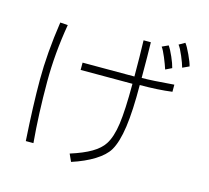

<svg xmlns="http://www.w3.org/2000/svg" viewBox="-115 -874 1192 1095"><g transform="rotate(15 481.0 -326.5)"><path d="M906 -615 867 -597Q861 -620 843.5 -661.5Q826 -703 813 -719L848 -739Q861 -723 881 -680Q901 -637 906 -615ZM813 -580 776 -562Q767 -590 751 -628.5Q735 -667 723 -683L760 -700Q774 -680 790.5 -642.5Q807 -605 813 -580ZM617 -478Q617 -597 614 -691H657Q659 -620 659 -481Q719 -481 849 -492V-450Q766 -439 659 -439Q660 -286 646.5 -190.5Q633 -95 603 -45Q580 -7 525.5 27Q471 61 394 86L374 42Q450 18 496.5 -9.5Q543 -37 565 -71Q594 -115 605.5 -197Q617 -279 617 -435H311V-478ZM129 -666 174 -663Q144 -488 144 -321Q144 -130 159 38H114Q101 -170 101 -321Q101 -477 129 -666Z"/></g></svg>

Font: Gmarket Sans TTF Light
Style: Regular
Weight: 300
Designer: Creative Director : Sungho Lee; Art Director : Kiwoong Choi; Project Manager : Sori Yang, Jongwook Yoon; Font Designer :
Foundry: Sandoll Inc.
Version: Version 1.000;hotconv 1.0.109;makeotfexe 2.5.65596